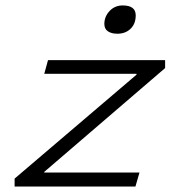

<svg xmlns="http://www.w3.org/2000/svg" viewBox="-20 -679 654 699"><path d="M407.2 -556.2Q386.2 -556.2 373 -564.9Q359.9 -573.7 359.9 -591.8Q359.9 -618.7 378.9 -638.9Q397.9 -659.2 426.8 -659.2Q474.1 -659.2 474.1 -623Q474.1 -592.3 455.3 -574.2Q436.5 -556.2 407.2 -556.2ZM33.2 0V-28.8L477.1 -407.2V-410.2H141.1L154.8 -460H581.1V-431.2L141.1 -53.2V-50.8H487.8L473.1 0Z"/></svg>

Font: IntelOne Mono Light
Style: Italic
Weight: 300
Italic angle: -16°
Designer: Fred Shallcrass
Foundry: Frere-Jones Type LLC
Version: Version 1.200;hotconv 1.1.0;makeotfexe 2.6.0;FJTRelease1.2